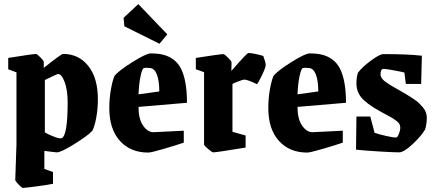

<svg xmlns="http://www.w3.org/2000/svg" viewBox="-20 -730 2111 934"><path d="M91.8 184.1Q86.4 184.1 70.3 167.5Q54.2 150.9 54.2 145L60.1 -27.8V-377.9L20 -393.1V-448.2Q143.1 -467.8 154.8 -467.8Q159.7 -467.8 176.3 -451.2Q192.9 -434.6 192.9 -429.2V-399.9Q278.8 -467.8 286.1 -467.8Q362.8 -467.8 409.4 -409.4Q456.1 -351.1 456.1 -247.1Q456.1 -202.1 448.7 -160.4Q441.4 -118.7 430.2 -95.2Q410.6 -72.3 343.8 -30.5Q276.9 11.2 256.8 11.2Q250 11.2 195.8 3.9V91.8L237.8 106.9V164.1Q214.8 168.9 158.2 176.5Q101.6 184.1 91.8 184.1ZM280.8 -58.1Q309.1 -72.8 309.1 -232.9Q309.1 -292 294.4 -331.1Q279.8 -370.1 262.2 -370.1Q258.3 -370.1 198.2 -340.8V-85.9Q220.2 -73.2 246.3 -63.7Q272.5 -54.2 280.8 -58.1Z M755.9 -517.1 585 -602.1 581.1 -643.1 652.8 -710 793.9 -563ZM700.7 12.2Q614.7 12.2 563.2 -44.9Q511.7 -102.1 511.7 -204.1Q511.7 -250 519.3 -293.7Q526.9 -337.4 537.1 -360.8Q556.2 -385.3 623.8 -427.7Q691.4 -470.2 712.9 -470.2Q748 -470.2 774.4 -463.6Q800.8 -457 823.2 -440.7Q845.7 -424.3 859.9 -397.2Q874 -370.1 881.8 -328.4Q889.6 -286.6 889.6 -230L653.8 -210Q653.8 -151.4 676 -119.1Q698.2 -86.9 727.1 -86.9L874 -94.2V-36.1Q835.4 -22.9 775.4 -5.4Q715.3 12.2 700.7 12.2ZM653.8 -271 754.9 -285.2Q754.9 -334.5 744.1 -365Q733.4 -395.5 711.9 -398.9Q690.4 -401.4 679.7 -398.9Q671.4 -396 663.6 -358.6Q655.8 -321.3 653.8 -271Z M1017.6 11.2Q1011.7 11.2 992.2 -5.4Q972.7 -22 972.7 -27.8V-378.9L932.6 -393.1V-448.2Q1052.2 -466.8 1066.4 -466.8Q1071.8 -466.8 1089.1 -449.7Q1106.4 -432.6 1106.4 -426.8L1105.5 -384.8Q1181.2 -472.2 1188.5 -472.2Q1209.5 -472.2 1260.7 -458Q1272.5 -426.8 1272.5 -413.1Q1272.5 -401.4 1253.4 -361.8Q1234.4 -322.3 1229.5 -320.8L1220.2 -325.2Q1210.4 -329.6 1202.6 -333Q1194.8 -336.4 1184.6 -339.6Q1174.3 -342.8 1168.5 -342.8Q1162.6 -342.8 1142.1 -335.2Q1121.6 -327.6 1110.8 -321.8V-88.9L1174.8 -70.8V-12.2Q1032.7 11.2 1017.6 11.2Z M1474.1 12.2Q1388.2 12.2 1336.7 -44.9Q1285.2 -102.1 1285.2 -204.1Q1285.2 -250 1292.7 -293.7Q1300.3 -337.4 1310.5 -360.8Q1329.6 -385.3 1397.2 -427.7Q1464.8 -470.2 1486.3 -470.2Q1521.5 -470.2 1547.9 -463.6Q1574.2 -457 1596.7 -440.7Q1619.1 -424.3 1633.3 -397.2Q1647.5 -370.1 1655.3 -328.4Q1663.1 -286.6 1663.1 -230L1427.2 -210Q1427.2 -151.4 1449.5 -119.1Q1471.7 -86.9 1500.5 -86.9L1647.5 -94.2V-36.1Q1608.9 -22.9 1548.8 -5.4Q1488.8 12.2 1474.1 12.2ZM1427.2 -271 1528.3 -285.2Q1528.3 -334.5 1517.6 -365Q1506.8 -395.5 1485.4 -398.9Q1463.9 -401.4 1453.1 -398.9Q1444.8 -396 1437 -358.6Q1429.2 -321.3 1427.2 -271Z M1711.9 -2 1713.9 -163.1H1781.2L1802.2 -84Q1826.7 -75.7 1859.4 -68.4Q1892.1 -61 1906.2 -61Q1913.6 -61 1920.4 -78.6Q1927.2 -96.2 1927.2 -106.9Q1927.2 -117.7 1923.6 -125.5Q1919.9 -133.3 1909.2 -141.6Q1898.4 -149.9 1890.1 -155Q1881.8 -160.2 1860.4 -171.4Q1838.9 -182.6 1826.2 -189.9Q1760.7 -227.1 1737.3 -256.3Q1713.9 -285.6 1713.9 -324.2Q1713.9 -354.5 1721.2 -376Q1739.7 -401.9 1783.2 -434.3Q1826.7 -466.8 1845.2 -466.8Q1964.8 -466.8 2032.2 -459L2028.8 -321.8H1954.1L1947.3 -377Q1938.5 -379.9 1897.5 -387.5Q1856.4 -395 1846.2 -395Q1831.1 -395 1831.1 -367.2Q1831.1 -360.4 1835.2 -353.3Q1839.4 -346.2 1844.7 -340.8Q1850.1 -335.4 1860.4 -328.4Q1870.6 -321.3 1876.5 -317.6Q1882.3 -314 1894.5 -306.9Q1906.7 -299.8 1910.2 -297.9Q1916.5 -294.4 1935.5 -283.4Q1954.6 -272.5 1964.1 -266.6Q1973.6 -260.7 1990.7 -249.5Q2007.8 -238.3 2017.1 -229.2Q2026.4 -220.2 2036.6 -208.5Q2046.9 -196.8 2051.5 -184.1Q2056.2 -171.4 2056.2 -158.2Q2056.2 -125.5 2047.9 -100.1Q2030.3 -69.3 1987.5 -29.1Q1944.8 11.2 1920.9 11.2Q1897 11.2 1823.7 6.8Q1750.5 2.4 1711.9 -2Z"/></svg>

Font: Grenze
Style: Bold
Weight: 700
Designer: Renata Polastri
Foundry: Omnibus-Type
Version: Version 1.002;PS 001.002;hotconv 1.0.88;makeotf.lib2.5.64775